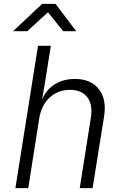

<svg xmlns="http://www.w3.org/2000/svg" viewBox="-20 -965 640 985"><path d="M59 0 175 -730H241L215 -568L197 -460H199Q219 -507 262.5 -533.5Q306 -560 364 -560Q446 -560 487 -508Q528 -456 514 -368L455 0H389L446 -360Q457 -428 428 -466Q399 -504 339 -504Q277 -504 234.5 -464.5Q192 -425 181 -356L125 0ZM47 -805 196 -945H265L371 -805H304L226 -902L120 -805Z"/></svg>

Font: NKDuy Mono ExtraLight
Style: Italic
Weight: 200
Italic angle: -9°
Monospace: yes
Designer: NKDuy
Foundry: NKDuy
Version: Version 2.251; ttfautohint (v1.8.4.7-5d5b)